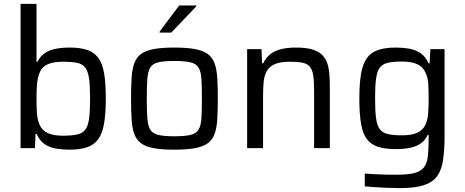

<svg xmlns="http://www.w3.org/2000/svg" viewBox="-20 -763 2396 989"><path d="M337 8Q302 8 269 2.5Q236 -3 210 -20.5Q184 -38 169 -73H163L160 0H86V-743H168V-445H173Q187 -473 210.5 -489Q234 -505 266 -511.5Q298 -518 339 -518Q394 -518 430 -505.5Q466 -493 487 -464Q508 -435 516.5 -384Q525 -333 525 -255Q525 -177 516 -126Q507 -75 486 -46Q465 -17 428.5 -4.5Q392 8 337 8ZM305 -64Q351 -64 378.5 -70.5Q406 -77 420 -96Q434 -115 439 -153Q444 -191 444 -255Q444 -319 439 -356.5Q434 -394 420 -413.5Q406 -433 378.5 -439Q351 -445 305 -445Q256 -445 227 -432.5Q198 -420 186 -393Q174 -367 171 -333.5Q168 -300 168 -255Q168 -211 170.5 -177.5Q173 -144 185 -118Q198 -90 227 -77Q256 -64 305 -64Z M878 8Q815 8 773.5 0.5Q732 -7 708 -24Q684 -41 672.5 -71Q661 -101 658 -146.5Q655 -192 655 -255Q655 -318 658 -363.5Q661 -409 672.5 -439Q684 -469 708 -486Q732 -503 773.5 -510.5Q815 -518 878 -518Q942 -518 983 -510.5Q1024 -503 1048.5 -486Q1073 -469 1084.5 -439Q1096 -409 1099 -363.5Q1102 -318 1102 -255Q1102 -192 1099 -146.5Q1096 -101 1084.5 -71Q1073 -41 1048.5 -24Q1024 -7 983 0.5Q942 8 878 8ZM878 -61Q932 -61 961 -68Q990 -75 1002.5 -95Q1015 -115 1017.5 -153.5Q1020 -192 1020 -255Q1020 -318 1017.5 -356.5Q1015 -395 1002.5 -415Q990 -435 961 -442Q932 -449 878 -449Q825 -449 795.5 -442Q766 -435 754 -415Q742 -395 739 -356.5Q736 -318 736 -255Q736 -192 739 -153.5Q742 -115 754 -95Q766 -75 795.5 -68Q825 -61 878 -61ZM802 -595V-600L903 -735H991V-730L862 -595Z M1253 0V-510H1327L1330 -437H1336Q1347 -461 1366.5 -479Q1386 -497 1419.5 -507.5Q1453 -518 1505 -518Q1562 -518 1596 -506Q1630 -494 1648.5 -470Q1667 -446 1673 -408.5Q1679 -371 1679 -319V0H1598V-291Q1598 -343 1593.5 -373.5Q1589 -404 1576 -419.5Q1563 -435 1538 -440Q1513 -445 1472 -445Q1423 -445 1395 -432.5Q1367 -420 1354 -396.5Q1341 -373 1338 -339.5Q1335 -306 1335 -263V0Z M2039 206Q2007 206 1973.5 204.5Q1940 203 1910 201Q1880 199 1859 197V131Q1883 133 1912 134.5Q1941 136 1969.5 136.5Q1998 137 2021 137Q2079 137 2112 129Q2145 121 2162 101Q2179 81 2183.5 45Q2188 9 2188 -47V-68H2183Q2170 -40 2147 -24Q2124 -8 2092 -1.5Q2060 5 2019 5Q1963 5 1926.5 -7Q1890 -19 1869 -47.5Q1848 -76 1839.5 -127Q1831 -178 1831 -255Q1831 -333 1840 -384Q1849 -435 1870 -464Q1891 -493 1927.5 -505.5Q1964 -518 2020 -518Q2054 -518 2087 -512.5Q2120 -507 2146.5 -489Q2173 -471 2187 -437H2193L2197 -510H2270V-66Q2270 8 2262.5 60Q2255 112 2232 144Q2209 176 2163 191Q2117 206 2039 206ZM2051 -66Q2101 -66 2130 -79.5Q2159 -93 2172 -122Q2183 -146 2185.5 -179Q2188 -212 2188 -256Q2188 -298 2186 -330.5Q2184 -363 2173 -386Q2160 -418 2130 -432Q2100 -446 2051 -446Q2005 -446 1977.5 -439.5Q1950 -433 1936 -414Q1922 -395 1917 -357Q1912 -319 1912 -256Q1912 -193 1917 -155Q1922 -117 1936 -98Q1950 -79 1977.5 -72.5Q2005 -66 2051 -66Z"/></svg>

Font: Saira Thin
Style: Regular
Weight: 400
Version: Version 1.101